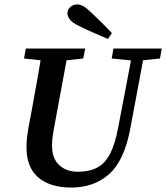

<svg xmlns="http://www.w3.org/2000/svg" viewBox="-20 -828 747 863"><path d="M99 -166Q99 -186 101.5 -209Q104 -232 108 -254L122 -329Q135 -399 147.5 -469.5Q160 -540 171 -610H289L224 -259Q220 -238 217 -218Q214 -198 214 -172Q214 -116 246 -86Q278 -56 330 -56Q381 -56 416.5 -74.5Q452 -93 475 -137.5Q498 -182 512 -259L579 -610H633L565 -247Q538 -105 470 -45Q402 15 301 15Q205 15 152 -30.5Q99 -76 99 -166ZM88 -565 96 -610H363L354 -565L230 -552H208ZM482 -565 490 -610H707L699 -565L605 -555H583ZM483 -679 465 -653Q432 -667 399 -681.5Q366 -696 334 -712Q304 -726 293.5 -741Q283 -756 283 -768Q283 -784 295.5 -796Q308 -808 327 -808Q341 -808 355 -800Q369 -792 390 -772Q413 -750 437 -726.5Q461 -703 483 -679Z"/></svg>

Font: Lisu Bosa ExtraBold
Style: Italic
Weight: 800
Italic angle: -19°
Designer: David Morse, Annie Olsen, Victor Gaultney, Frank Grießhammer (Latin)
Foundry: SIL International
Version: Version 2.000